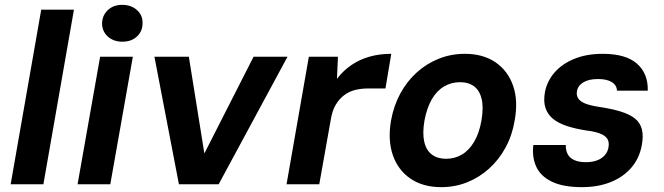

<svg xmlns="http://www.w3.org/2000/svg" viewBox="-20 -760 2737 792"><path d="M24 0 150 -720H285L159 0Z M300 0 393 -526H528L435 0ZM485 -588Q448 -588 424.5 -609.5Q401 -631 401 -664Q402 -697 425 -718.5Q448 -740 484 -740Q521 -740 545 -718.5Q569 -697 568 -664Q568 -631 545 -609.5Q522 -588 485 -588Z M718 0 617 -526H759L823 -127L1026 -526H1166L882 0Z M1162 0 1254 -526H1374L1370 -435Q1396 -469 1430 -492Q1464 -515 1505 -526.5Q1546 -538 1594 -538L1570 -395H1497Q1470 -395 1445.5 -389Q1421 -383 1400.5 -368Q1380 -353 1365 -328Q1350 -303 1344 -264L1297 0Z M1800 12Q1725 12 1673.5 -23Q1622 -58 1600.5 -120Q1579 -182 1593 -263Q1604 -324 1631.5 -374.5Q1659 -425 1699.5 -461.5Q1740 -498 1790.5 -518Q1841 -538 1897 -538Q1973 -538 2024 -503Q2075 -468 2096.5 -406.5Q2118 -345 2103 -263Q2093 -202 2065.5 -151.5Q2038 -101 1997.5 -64.5Q1957 -28 1907 -8Q1857 12 1800 12ZM1820 -105Q1856 -105 1885.5 -122.5Q1915 -140 1936 -175.5Q1957 -211 1966 -263Q1975 -316 1967 -351Q1959 -386 1936 -403.5Q1913 -421 1877 -421Q1842 -421 1812 -403.5Q1782 -386 1761.5 -351Q1741 -316 1731 -263Q1722 -211 1730 -175.5Q1738 -140 1761.5 -122.5Q1785 -105 1820 -105Z M2381 12Q2303 12 2256.5 -10.5Q2210 -33 2192 -72.5Q2174 -112 2180 -162H2314Q2313 -143 2320.5 -126.5Q2328 -110 2347 -100.5Q2366 -91 2397 -91Q2423 -91 2443 -98.5Q2463 -106 2475 -120Q2487 -134 2490 -152Q2494 -175 2484.5 -188.5Q2475 -202 2453 -210Q2431 -218 2397 -222Q2352 -229 2317.5 -240.5Q2283 -252 2261 -270Q2239 -288 2230 -315Q2221 -342 2228 -381Q2237 -426 2268 -461.5Q2299 -497 2349.5 -517.5Q2400 -538 2466 -538Q2562 -538 2608 -497Q2654 -456 2652 -386H2525Q2524 -409 2503.5 -421.5Q2483 -434 2447 -434Q2409 -434 2386.5 -420.5Q2364 -407 2360 -384Q2357 -369 2364 -356Q2371 -343 2391.5 -334Q2412 -325 2452 -319Q2504 -311 2540 -300Q2576 -289 2598 -272Q2620 -255 2627.5 -227.5Q2635 -200 2627 -159Q2617 -106 2583.5 -67.5Q2550 -29 2498 -8.5Q2446 12 2381 12Z"/></svg>

Font: DM Sans 9pt
Style: Bold Italic
Weight: 700
Italic angle: -10°
Version: Version 4.004;gftools[0.9.30]